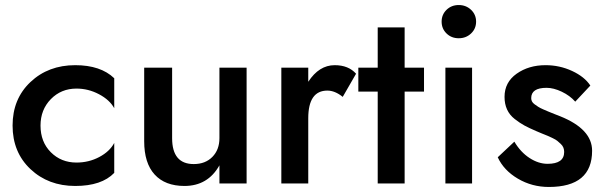

<svg xmlns="http://www.w3.org/2000/svg" viewBox="-20 -729 2400 763"><path d="M141 -230Q141 -165 182 -124Q223 -83 284 -83Q333 -83 374.5 -105Q416 -127 434 -161V-42Q384 10 279 10Q172 10 101 -57Q30 -124 30 -230Q30 -336 101 -403Q172 -470 279 -470Q380 -470 434 -418V-299Q416 -332 373.5 -354.5Q331 -377 284 -377Q223 -377 182 -335Q141 -293 141 -230Z M664 -180Q664 -77 750 -77Q796 -77 824 -105.5Q852 -134 852 -180V-460H960V0H852V-72Q806 10 713 10Q636 10 594.5 -35.5Q553 -81 553 -168V-460H664Z M1342 -344Q1311 -369 1281 -369Q1205 -369 1205 -259V0H1098V-460H1205V-404Q1248 -470 1310 -470Q1365 -470 1395 -436Z M1481 -620H1588V-460H1665V-365H1588V0H1481V-365H1404V-460H1481Z M1754.5 -596Q1735 -615 1735 -643Q1735 -671 1754.5 -690Q1774 -709 1803 -709Q1832 -709 1852 -690Q1872 -671 1872 -643Q1872 -615 1852 -596Q1832 -577 1803 -577Q1774 -577 1754.5 -596ZM1750 -460H1856V0H1750Z M2024 -166Q2049 -124 2084.5 -101Q2120 -78 2156 -78Q2222 -78 2222 -125Q2222 -134 2219 -142Q2216 -150 2208.5 -157Q2201 -164 2195 -169Q2189 -174 2176.5 -180Q2164 -186 2157 -189Q2150 -192 2133.5 -198.5Q2117 -205 2111 -208Q2083 -220 2064.5 -230Q2046 -240 2025.5 -256Q2005 -272 1995 -294Q1985 -316 1985 -344Q1985 -402 2033 -436Q2081 -470 2148 -470Q2204 -470 2253.5 -447Q2303 -424 2326 -389L2266 -325Q2245 -349 2212.5 -364.5Q2180 -380 2152 -380Q2091 -380 2091 -339Q2091 -332 2094 -326Q2097 -320 2104.5 -314.5Q2112 -309 2119 -304.5Q2126 -300 2138.5 -294.5Q2151 -289 2159.5 -285.5Q2168 -282 2183 -276Q2198 -270 2206 -267Q2333 -216 2333 -130Q2333 14 2161 14Q2094 14 2038 -19Q1982 -52 1958 -104Z"/></svg>

Font: Renner* Medium
Style: Medium
Weight: 500
Version: Version 003.000 ; ttfautohint (v0.97) -l 8 -r 50 -G 200 -x 1